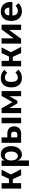

<svg xmlns="http://www.w3.org/2000/svg" viewBox="2056 -2616 760 4913"><g transform="rotate(-90 2436.5 -160.0)"><path d="M66 -500H206V0H66ZM99 -311H318L404 -500H551L427 -263L564 0H407L309 -212H104Z M646 -500H786V200H646ZM930 20Q874 20 835.5 -15.5Q797 -51 777 -113.5Q757 -176 757 -255Q757 -336 777.5 -395.5Q798 -455 839 -487.5Q880 -520 939 -520Q1010 -520 1057.5 -486Q1105 -452 1129.5 -392.5Q1154 -333 1154 -255Q1154 -177 1127 -115Q1100 -53 1049.5 -16.5Q999 20 930 20ZM900 -83Q953 -83 983.5 -129.5Q1014 -176 1014 -255Q1014 -331 984.5 -374Q955 -417 902 -417Q868 -417 841.5 -396.5Q815 -376 800.5 -340Q786 -304 786 -256Q786 -206 800 -166.5Q814 -127 840 -105Q866 -83 900 -83Z M1239 -500H1377V-98H1446Q1489 -98 1506 -118.5Q1523 -139 1523 -178Q1523 -214 1508.5 -234.5Q1494 -255 1457 -255H1277V-353H1469Q1560 -353 1609.5 -307Q1659 -261 1659 -181Q1659 -99 1610.5 -49.5Q1562 0 1474 0H1239ZM1739 -500H1879V0H1739Z M1997 -500H2122L2280 -223L2437 -500H2563V0H2431V-300L2312 -95H2248L2129 -300V0H1997Z M3110 -70Q3074 -29 3021 -4.5Q2968 20 2896 20Q2784 20 2720.5 -51.5Q2657 -123 2657 -255Q2657 -380 2720 -450Q2783 -520 2895 -520Q2963 -520 3015 -496.5Q3067 -473 3106 -430L3030 -355Q3004 -385 2974.5 -400Q2945 -415 2909 -415Q2850 -415 2823.5 -375.5Q2797 -336 2797 -253Q2797 -169 2824 -127Q2851 -85 2906 -85Q2943 -85 2976.5 -101Q3010 -117 3035 -146Z M3195 -500H3335V0H3195ZM3228 -311H3447L3533 -500H3680L3556 -263L3693 0H3536L3438 -212H3233Z M3776 -500H3911V-191L4138 -500H4262V0H4127V-310L3899 0H3776Z M4608 20Q4533 20 4476.5 -11.5Q4420 -43 4388.5 -103.5Q4357 -164 4357 -251Q4357 -380 4421 -450Q4485 -520 4597 -520Q4681 -520 4738.5 -484Q4796 -448 4822.5 -381.5Q4849 -315 4839 -223H4495Q4495 -160 4523.5 -122Q4552 -84 4612 -84Q4651 -84 4684.5 -99Q4718 -114 4742 -141L4812 -70Q4777 -29 4726.5 -4.5Q4676 20 4608 20ZM4497 -303H4699Q4694 -363 4669 -392.5Q4644 -422 4601 -422Q4558 -422 4530 -392.5Q4502 -363 4497 -303Z"/></g></svg>

Font: Moderustic SemiBold
Style: Regular
Weight: 600
Designer: Tural Alisoy
Foundry: TAFT Foundry
Version: Version 2.120